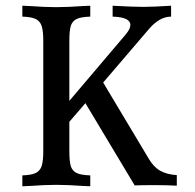

<svg xmlns="http://www.w3.org/2000/svg" viewBox="-20 -647 679 670"><path d="M597 -36V1Q565 -1 519 -1Q476 -1 450 0L278 -287L222 -222V-119Q222 -84 227 -67.5Q232 -51 247 -43.5Q262 -36 295 -35V3L271 2Q216 -2 176 -2Q138 -2 82 2L58 3V-35Q90 -36 105 -43.5Q120 -51 125.5 -68Q131 -85 131 -119V-505Q131 -539 125.5 -556Q120 -573 105 -580.5Q90 -588 58 -589V-627L82 -626Q138 -622 176 -622Q216 -622 271 -626L295 -627V-589Q262 -588 247 -580.5Q232 -573 227 -556.5Q222 -540 222 -505V-295L418 -526Q435 -546 435 -560Q435 -573 420 -580.5Q405 -588 373 -589V-627Q445 -623 480 -623Q514 -623 577 -627V-589Q537 -589 500 -546L340 -359L498 -95Q515 -65 538.5 -51.5Q562 -38 597 -36Z"/></svg>

Font: Gupter Medium
Style: Regular
Weight: 500
Designer: Octavio Pardo
Version: Version 1.000